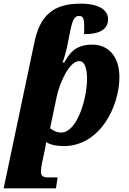

<svg xmlns="http://www.w3.org/2000/svg" viewBox="-68 -790 703 1050"><path d="M120 -558 -48 240H238L247 180H192C163 180 156 167 156 149C156 135 158 124 161 105L176 35C180 19 183 -2 184 -13C207 2 243 9 280 9C480 9 585 -209 585 -369C585 -483 523 -546 437 -546C338 -546 310 -492 283 -448H274C285 -474 301 -539 305 -565L312 -600C326 -675 337 -703 364 -703C395 -703 393 -674 392 -603C479 -603 523 -631 523 -685C523 -728 485 -770 372 -770C222 -770 150 -704 120 -558ZM266 -65C242 -65 218 -78 206 -89L242 -261C258 -337 311 -456 365 -456C398 -456 408 -408 408 -359C408 -251 354 -65 266 -65Z"/></svg>

Font: Noto Serif SemiCondensed Black
Style: Italic
Weight: 900
Width: 4
Italic angle: -12°
Designer: Monotype Design Team
Foundry: Monotype Imaging Inc.
Version: Version 2.014